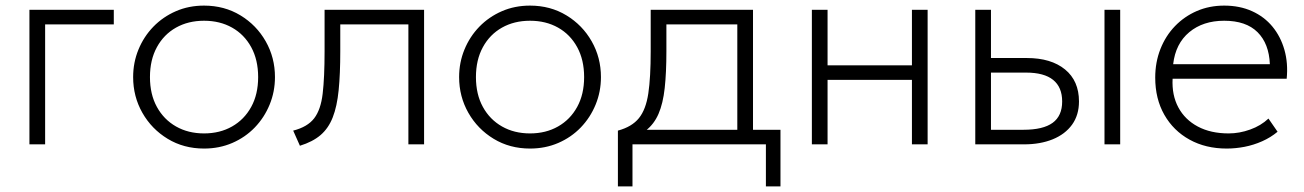

<svg xmlns="http://www.w3.org/2000/svg" viewBox="-20 -515 4652 685"><path d="M85 0V-480H386V-428H141V0Z M708 15Q635.5 15 578.2 -19.8Q521 -54.5 488 -112.5Q455 -170.5 455 -240Q455 -292 474 -338.2Q493 -384.5 527.2 -419.8Q561.5 -455 607.5 -475Q653.5 -495 708 -495Q780.5 -495 837.8 -460.2Q895 -425.5 928 -367.5Q961 -309.5 961 -240Q961 -188 942 -141.8Q923 -95.5 889 -60.2Q855 -25 808.8 -5Q762.5 15 708 15ZM708 -39Q764.5 -39 808 -63.8Q851.5 -88.5 876.2 -133.5Q901 -178.5 901 -240Q901 -301.5 876.2 -346.8Q851.5 -392 808 -416.5Q764.5 -441 708 -441Q651.5 -441 608 -416.5Q564.5 -392 539.8 -346.8Q515 -301.5 515 -240Q515 -178.5 539.8 -133.5Q564.5 -88.5 608 -63.8Q651.5 -39 708 -39Z M1050 5 1026 -49Q1077 -62 1100.8 -92.8Q1124.5 -123.5 1131.2 -181Q1138 -238.5 1138 -332V-480H1493V0H1437V-428H1194V-332Q1194 -251 1188.2 -193.2Q1182.5 -135.5 1167.2 -96.5Q1152 -57.5 1123.8 -33.2Q1095.5 -9 1050 5Z M1871 15Q1798.5 15 1741.2 -19.8Q1684 -54.5 1651 -112.5Q1618 -170.5 1618 -240Q1618 -292 1637 -338.2Q1656 -384.5 1690.2 -419.8Q1724.5 -455 1770.5 -475Q1816.5 -495 1871 -495Q1943.5 -495 2000.8 -460.2Q2058 -425.5 2091 -367.5Q2124 -309.5 2124 -240Q2124 -188 2105 -141.8Q2086 -95.5 2052 -60.2Q2018 -25 1971.8 -5Q1925.5 15 1871 15ZM1871 -39Q1927.5 -39 1971 -63.8Q2014.5 -88.5 2039.2 -133.5Q2064 -178.5 2064 -240Q2064 -301.5 2039.2 -346.8Q2014.5 -392 1971 -416.5Q1927.5 -441 1871 -441Q1814.5 -441 1771 -416.5Q1727.5 -392 1702.8 -346.8Q1678 -301.5 1678 -240Q1678 -178.5 1702.8 -133.5Q1727.5 -88.5 1771 -63.8Q1814.5 -39 1871 -39Z M2610.5 0V-428H2357.5V-332Q2357.5 -256 2351.5 -201Q2345.5 -146 2329.5 -109Q2313.5 -72 2284 -49.2Q2254.5 -26.5 2207.5 -15L2184.5 -49Q2234.5 -62.5 2259.5 -93.5Q2284.5 -124.5 2293 -181.8Q2301.5 -239 2301.5 -332V-480H2666.5V0ZM2184.5 150V-49L2235.5 -42L2243.5 -52H2764.5V150H2712.5V0H2236.5V150Z M2876.5 0V-480H2932.5V-282H3233.5V-480H3289.5V0H3233.5V-230H2932.5V0Z M3459.5 0V-480H3515.5V-52H3631.5Q3701.5 -52 3735.5 -76.8Q3769.5 -101.5 3769.5 -153Q3769.5 -204 3737.2 -230Q3705 -256 3640.5 -256H3502.5V-308H3643.5Q3730 -308 3779.8 -267.2Q3829.5 -226.5 3829.5 -153Q3829.5 -104.5 3804.8 -70.2Q3780 -36 3735.8 -18Q3691.5 0 3633.5 0ZM3920.5 0V-480H3976.5V0Z M4356.5 15Q4281.5 15 4224 -16.8Q4166.5 -48.5 4134 -105.5Q4101.5 -162.5 4101.5 -238Q4101.5 -293 4120 -340Q4138.5 -387 4172 -421.8Q4205.5 -456.5 4250.2 -475.8Q4295 -495 4347.5 -495Q4403 -495 4446.8 -475.2Q4490.5 -455.5 4519.8 -420Q4549 -384.5 4562.5 -337Q4576 -289.5 4570.5 -234H4163.5Q4160.5 -175.5 4184 -131.8Q4207.5 -88 4253.5 -63.5Q4299.5 -39 4363.5 -39Q4402 -39 4440.2 -52.8Q4478.5 -66.5 4505.5 -92L4538 -45Q4513.5 -24.5 4483 -11Q4452.5 2.5 4420.2 8.8Q4388 15 4356.5 15ZM4165.5 -286H4510.5Q4507.5 -359.5 4466.5 -400.2Q4425.5 -441 4347.5 -441Q4272 -441 4223 -400.2Q4174 -359.5 4165.5 -286Z"/></svg>

Font: Geologica Cursive Thin
Style: Regular
Weight: 250
Designer: Sindre Bremnes, Frode Helland
Foundry: Monokrom Skriftforlag AS
Version: Version 1.010;gftools[0.9.28]